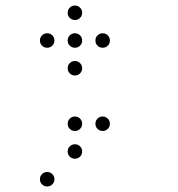

<svg xmlns="http://www.w3.org/2000/svg" viewBox="-20 -596 640 692"><path d="M249 -576Q239 -576 231.5 -568.5Q224 -561 224 -551V-549Q224 -539 231.5 -531.5Q239 -524 249 -524H251Q261 -524 268.5 -531.5Q276 -539 276 -549V-551Q276 -561 268.5 -568.5Q261 -576 251 -576ZM149 -476Q139 -476 131.5 -468.5Q124 -461 124 -451V-449Q124 -439 131.5 -431.5Q139 -424 149 -424H151Q161 -424 168.5 -431.5Q176 -439 176 -449V-451Q176 -461 168.5 -468.5Q161 -476 151 -476ZM249 -476Q239 -476 231.5 -468.5Q224 -461 224 -451V-449Q224 -439 231.5 -431.5Q239 -424 249 -424H251Q261 -424 268.5 -431.5Q276 -439 276 -449V-451Q276 -461 268.5 -468.5Q261 -476 251 -476ZM349 -476Q339 -476 331.5 -468.5Q324 -461 324 -451V-449Q324 -439 331.5 -431.5Q339 -424 349 -424H351Q361 -424 368.5 -431.5Q376 -439 376 -449V-451Q376 -461 368.5 -468.5Q361 -476 351 -476ZM249 -376Q239 -376 231.5 -368.5Q224 -361 224 -351V-349Q224 -339 231.5 -331.5Q239 -324 249 -324H251Q261 -324 268.5 -331.5Q276 -339 276 -349V-351Q276 -361 268.5 -368.5Q261 -376 251 -376ZM249 -176Q239 -176 231.5 -168.5Q224 -161 224 -151V-149Q224 -139 231.5 -131.5Q239 -124 249 -124H251Q261 -124 268.5 -131.5Q276 -139 276 -149V-151Q276 -161 268.5 -168.5Q261 -176 251 -176ZM349 -176Q339 -176 331.5 -168.5Q324 -161 324 -151V-149Q324 -139 331.5 -131.5Q339 -124 349 -124H351Q361 -124 368.5 -131.5Q376 -139 376 -149V-151Q376 -161 368.5 -168.5Q361 -176 351 -176ZM249 -76Q239 -76 231.5 -68.5Q224 -61 224 -51V-49Q224 -39 231.5 -31.5Q239 -24 249 -24H251Q261 -24 268.5 -31.5Q276 -39 276 -49V-51Q276 -61 268.5 -68.5Q261 -76 251 -76ZM149 24Q139 24 131.5 31.5Q124 39 124 49V51Q124 61 131.5 68.5Q139 76 149 76H151Q161 76 168.5 68.5Q176 61 176 51V49Q176 39 168.5 31.5Q161 24 151 24Z"/></svg>

Font: Doto Rounded
Style: Regular
Weight: 400
Monospace: yes
Version: Version 1.000